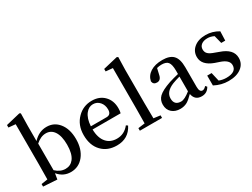

<svg xmlns="http://www.w3.org/2000/svg" viewBox="-60 -1437 2725 2075"><g transform="rotate(-30 1302.5 -399.5)"><path d="M223 -97Q279 -44 344 -44Q407 -44 445 -93Q488 -150 488 -263Q488 -372 449 -430Q412 -484 348 -484Q284 -484 223 -429ZM221 -462Q294 -541 390 -541Q483 -541 541 -469Q602 -394 602 -267Q602 -143 540 -64Q477 15 377 15Q283 15 220 -61L208 11L36 0V-32L115 -44Q117 -156 117 -232V-732L31 -740V-771L210 -814L224 -806L221 -649Z M1005 -306Q1062 -306 1062 -371Q1062 -427 1030 -464Q997 -502 947 -502Q894 -502 857 -455Q815 -403 809 -306ZM808 -267Q810 -159 861 -102Q908 -49 989 -49Q1081 -49 1142 -126L1162 -112Q1098 15 952 15Q836 15 766 -58Q694 -132 694 -262Q694 -387 773 -466Q847 -541 954 -541Q1049 -541 1107 -482Q1165 -423 1165 -328Q1165 -289 1158 -267Z M1521 -32V0H1244V-32L1328 -43Q1330 -167 1330 -232V-732L1244 -740V-771L1425 -814L1440 -806L1436 -649V-232Q1436 -167 1438 -43Z M1907 -293Q1852 -278 1816 -264Q1705 -220 1705 -135Q1705 -50 1790 -50Q1834 -50 1907 -109ZM2113 -48Q2080 13 2012 13Q1926 13 1910 -74Q1862 -25 1831 -7Q1792 15 1743 15Q1680 15 1640 -20Q1599 -56 1599 -119Q1599 -177 1638 -215Q1681 -256 1787 -292L1800 -296L1814 -300L1844 -309Q1879 -318 1907 -325V-366Q1907 -445 1883 -474Q1861 -502 1803 -502Q1773 -502 1744 -494L1727 -420Q1715 -358 1667 -358Q1620 -358 1614 -402Q1627 -467 1685 -504Q1743 -541 1835 -541Q1927 -541 1969 -497Q2012 -452 2012 -350V-104Q2012 -38 2050 -38Q2072 -38 2096 -66Z M2415 -308Q2564 -258 2564 -148Q2564 -76 2508 -32Q2449 15 2345 15Q2255 15 2172 -29V-152H2227L2252 -44Q2294 -27 2341 -27Q2467 -27 2467 -114Q2467 -178 2364 -212L2311 -230Q2175 -279 2175 -381Q2175 -450 2227 -494Q2282 -541 2375 -541Q2459 -541 2534 -496L2530 -382H2480L2455 -481Q2415 -501 2376 -501Q2326 -501 2298 -479Q2270 -457 2270 -420Q2270 -385 2293 -364Q2315 -343 2372 -324Z"/></g></svg>

Font: `n[OS CN SemiBold
Style: <[WOS[P|ûg*[NI>           
Weight: 600
Designer: Ryoko NISHIZUKA ¬âXZm¬º[P (kana & ideographs); Frank Grie√ühammer (Latin, Greek & Cyrillic); Wenlong ZHANG _ e¬á¬ü¬ô (b
Foundry: Adobe Systems Incorporated
Version: Version 1.00 April 7, 2017, initial release